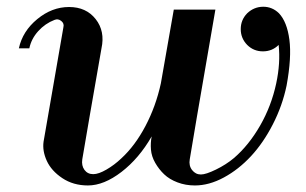

<svg xmlns="http://www.w3.org/2000/svg" viewBox="-20 -549 926 581"><path d="M246.1 12.2Q201.7 12.2 168.5 -10Q135.3 -32.2 121.6 -62.3Q107.9 -92.3 111.8 -120.1Q156.7 -377.9 171.9 -466.8Q174.8 -478 165.3 -485.6Q155.8 -493.2 145 -488.8Q116.7 -478 95.7 -454.8Q74.7 -431.6 68.8 -402.8H37.1Q48.3 -454.6 92.8 -491.2Q137.2 -527.8 189 -527.8Q240.7 -527.8 269.5 -491.2Q298.3 -454.6 287.1 -402.8Q246.1 -168.9 229 -66.9Q226.1 -47.9 235.6 -34.9Q245.1 -22 262.2 -22Q278.3 -22 302.2 -35.9Q326.2 -49.8 347.2 -69.8Q388.7 -107.9 420.2 -167.7Q451.7 -227.5 466.8 -296.9L505.9 -520H631.8Q559.1 -100.1 554.2 -66.9Q550.8 -47.9 561.3 -34.4Q571.8 -21 587.9 -21Q603 -21 633.5 -35.9Q664.1 -50.8 688 -70.8Q732.9 -109.4 767.1 -168.9Q801.3 -228.5 815.9 -296.9Q829.1 -358.9 823.2 -413.1Q803.7 -393.6 775.6 -393.6Q747.6 -393.6 728 -413.1Q708.5 -433.1 708.5 -460.9Q708.5 -488.8 728 -508.8Q748.5 -528.3 776.1 -528.6Q803.7 -528.8 824.2 -508.8Q848.6 -482.9 855.7 -429Q862.8 -375 847.2 -290Q834.5 -229 805.7 -172.9Q776.9 -116.7 739.5 -76.4Q702.1 -36.1 657.5 -12Q612.8 12.2 569.8 12.2Q541.5 12.2 517.1 2.9Q492.7 -6.3 476.8 -21.5Q460.9 -36.6 449.7 -56.2Q438.5 -75.7 436.8 -96.2Q435.1 -116.7 439 -136.2Q400.9 -69.8 347.7 -28.8Q294.4 12.2 246.1 12.2Z"/></svg>

Font: Fin Serif Display
Style: Italic
Weight: 400
Italic angle: -12°
Designer: J. Blake Harris
Version: Version 1.006;FEAKit 1.0